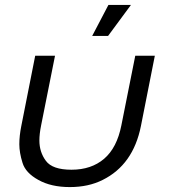

<svg xmlns="http://www.w3.org/2000/svg" viewBox="-20 -753 706 780"><path d="M136 -22Q84 -50.5 71.5 -91.5Q58.5 -133 58.5 -167Q58.5 -201.5 66.5 -241L123 -526.5H203.5L147 -243.5Q140 -208.5 140 -182.5Q140 -135 166.5 -99.5Q193 -63.5 270.5 -63.5Q351 -63.5 403 -108Q455 -152.5 473 -243.5L529.5 -526.5H609L552.5 -241Q521 -83.5 397 -22Q339.5 7 263.5 7Q187.5 7 136 -22ZM419 -607H354.5L420.5 -733H512Z"/></svg>

Font: Argentum Sans Light
Style: Italic
Weight: 300
Italic angle: -11.3°
Designer: Julieta Ulanovsky (font), Owen Earl (portions from Jones font), Cristiano Sobral (main changes and remaster)
Foundry: Julieta Ulanovsky (font), Owen Earl (portions from Jones font), Cristiano Sobral (main changes and remaster)
Version: Version 3.127